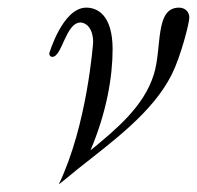

<svg xmlns="http://www.w3.org/2000/svg" viewBox="-20 -461 516 503"><path d="M109 -321C109 -315 113 -312 117 -312C143 -312 152 -402 191 -402C204 -402 224 -389 224 -350C224 -350 209 -134 134 22C150 10 165 -3 181 -16C274 -90 380 -166 430 -266C454 -314 476 -401 476 -415C476 -431 464 -441 449 -441C385 -441 405 -336 383 -266C357 -182 284 -122 217 -67C259 -166 275 -259 275 -332C275 -423 234 -441 206 -441C144 -441 109 -321 109 -321Z"/></svg>

Font: CMU Serif
Style: Italic
Weight: 500
Italic angle: -14.04°
Version: Version 0.7.0